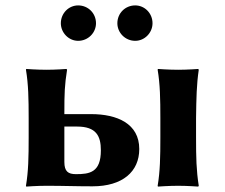

<svg xmlns="http://www.w3.org/2000/svg" viewBox="-20 -687 831 710"><path d="M218 -268C218 -343 219 -372 228 -429L226 -432C226 -432 186 -429 152 -429C117 -429 77 -432 77 -432L76 -429C85 -375 86 -321 86 -250V-179C86 -105 85 -54 76 0L77 3C77 3 117 0 152 0C218 0 256 2 322 2C433 2 495 -52 495 -136C495 -230 413 -265 317 -265H218ZM573 -250V-179C573 -105 572 -54 563 0L564 3C564 3 604 0 639 0C673 0 713 3 713 3L715 0C706 -57 705 -104 705 -179V-250C706 -325 707 -375 715 -429L713 -432C713 -432 673 -429 639 -429C604 -429 564 -432 564 -432L563 -429C572 -375 573 -321 573 -250ZM353 -131C353 -49 311 -43 261 -43C232 -43 218 -53 218 -88V-219H265C336 -219 353 -184 353 -131ZM205 -601C205 -566 234 -536 269 -536C306 -536 335 -566 335 -601C335 -638 306 -667 269 -667C234 -667 205 -638 205 -601ZM414 -601C414 -566 443 -536 480 -536C515 -536 544 -566 544 -601C544 -638 515 -667 480 -667C443 -667 414 -638 414 -601Z"/></svg>

Font: Libertinus Sans
Style: Bold
Weight: 700
Designer: Philipp H. Poll, Khaled Hosny
Foundry: Caleb Maclennan
Version: Version 7.050;RELEASE